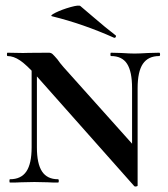

<svg xmlns="http://www.w3.org/2000/svg" viewBox="-20 -658 604 692"><path d="M94 -446 113 -443V-127Q113 -68 131.5 -40Q150 -12 189 -12Q192 -12 192 -6Q192 0 189 0Q165 0 152 -1L104 -2L56 -1Q42 0 16 0Q14 0 14 -6Q14 -12 16 -12Q56 -12 75 -40Q94 -68 94 -127ZM464 13 110 -386Q76 -424 52.5 -440Q29 -456 7 -456Q5 -456 5 -462Q5 -468 7 -468L63 -467Q71 -467 85 -467.5Q99 -468 156 -468Q164 -468 169.5 -463Q175 -458 187 -444Q195 -432 209 -416L465 -130L476 11Q476 13 471 14Q466 15 464 13ZM476 11 456 -20V-340Q456 -400 438 -428Q420 -456 380 -456Q378 -456 378 -462Q378 -468 380 -468L418 -467Q448 -465 465 -465Q482 -465 514 -467L554 -468Q557 -468 557 -462Q557 -456 554 -456Q514 -456 495 -428Q476 -400 476 -340ZM169 -599Q157 -601 180.5 -612.5Q204 -624 234.5 -632.5Q265 -641 270 -636L317 -596Q361 -558 395 -532Q398 -531 398 -528Q398 -525 396 -523Q394 -521 391 -522Q279 -572 169 -599Z"/></svg>

Font: Cormorant Unicase
Style: Bold
Weight: 700
Designer: Christian Thalmann (Catharsis Fonts)
Foundry: Catharsis Fonts
Version: Version 4.000